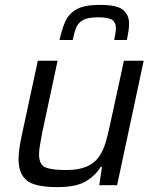

<svg xmlns="http://www.w3.org/2000/svg" viewBox="-20 -759 639 787"><path d="M215 8Q123 8 89.5 -19.5Q56 -47 56 -107Q56 -126 59.5 -150.5Q63 -175 69 -203L135 -510H216L153 -215Q148 -187 144 -165Q140 -143 140 -127Q140 -85 165 -73.5Q190 -62 250 -62Q302 -62 334.5 -76Q367 -90 385 -115.5Q403 -141 413 -175Q423 -209 431 -248L488 -510H569L460 0H387L398 -75H393Q370 -38 330.5 -15Q291 8 215 8ZM224 -595Q233 -637 247 -669.5Q261 -702 293 -720.5Q325 -739 389 -739Q460 -739 484.5 -718.5Q509 -698 509 -663Q509 -647 506.5 -630.5Q504 -614 500 -595H448Q451 -610 453 -622Q455 -634 455 -645Q455 -666 440.5 -677Q426 -688 383 -688Q342 -688 321.5 -677.5Q301 -667 292.5 -646Q284 -625 278 -595Z"/></svg>

Font: Saira
Style: Italic
Weight: 400
Italic angle: -12°
Designer: Hector Gatti with collaboration of the Omnibus-Type team
Foundry: Omnibus-Type
Version: Version 1.100; ttfautohint (v1.8.3)